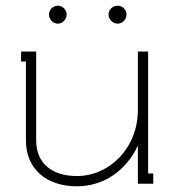

<svg xmlns="http://www.w3.org/2000/svg" viewBox="-20 -645 611 674"><path d="M361 -594C361 -577 376 -562 393 -562C410 -562 424 -577 424 -594C424 -611 410 -625 393 -625C376 -625 361 -611 361 -594ZM152 -594C152 -577 166 -562 183 -562C200 -562 214 -577 214 -594C214 -611 200 -625 183 -625C166 -625 152 -611 152 -594ZM107 -464H54V-429H71V-152C71 -52 143 9 250 9C345 9 423 -47 463 -132H464V0H518V-36H500V-464H464V-259C464 -125 364 -27 250 -27C163 -27 107 -71 107 -152V-429Z"/></svg>

Font: Rawengulk
Style: Regular
Weight: 400
Version: Version 0.9